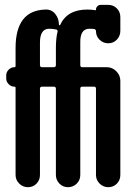

<svg xmlns="http://www.w3.org/2000/svg" viewBox="-20 -780 540 800"><path d="M146.5 -602.5V-508.8Q146.5 -500 155.3 -500H204.1Q212.9 -500 212.9 -508.8V-580.1Q212.9 -620.1 219.7 -647.5Q221.7 -655.3 213.9 -657.2Q199.2 -660.2 183.6 -660.2Q146.5 -659.2 146.5 -602.5ZM40 -418.9Q26.4 -418.9 16.1 -429.2Q5.9 -439.5 5.9 -453.1V-465.8Q5.9 -479.5 16.1 -489.7Q26.4 -500 40 -500Q44.9 -500 44.9 -504.9V-580.1Q44.9 -737.3 169.9 -740.2Q194.3 -741.2 210 -722.2Q225.6 -703.1 225.6 -676.8Q225.6 -674.8 227.1 -674.8Q228.5 -674.8 230.5 -675.8Q259.8 -740.2 343.8 -740.2Q361.3 -740.2 377.9 -737.3Q379.9 -737.3 379.9 -740.2Q379.9 -748 385.7 -753.9Q391.6 -759.8 400.4 -759.8H430.7Q452.1 -759.8 466.8 -745.1Q481.4 -730.5 481.4 -709V-651.4Q481.4 -629.9 466.8 -614.7Q452.1 -599.6 431.2 -599.6Q410.2 -599.6 395 -614.3Q379.9 -628.9 379.9 -650.4Q379.9 -657.2 372.1 -659.2Q366.2 -660.2 352.5 -660.2Q313.5 -660.2 314.5 -602.5V-508.8Q314.5 -500 322.3 -500H424.8Q448.2 -500 464.8 -482.9Q481.4 -465.8 481.4 -443.4V-50.8Q481.4 -29.3 466.8 -14.6Q452.1 0 431.2 0Q410.2 0 395 -15.1Q379.9 -30.3 379.9 -50.8V-410.2Q379.9 -418.9 372.1 -418.9H322.3Q314.5 -418.9 314.5 -410.2V-50.8Q314.5 -29.3 299.3 -14.6Q284.2 0 263.2 0Q242.2 0 227.5 -15.1Q212.9 -30.3 212.9 -50.8V-410.2Q212.9 -418.9 204.1 -418.9H155.3Q146.5 -418.9 146.5 -410.2V-50.8Q146.5 -29.3 131.8 -14.6Q117.2 0 96.2 0Q75.2 0 60.1 -15.1Q44.9 -30.3 44.9 -50.8V-414.1Q44.9 -418.9 40 -418.9Z"/></svg>

Font: Rounded Mgen+ 1mn medium
Style: Regular
Weight: 500
Designer: [Source Han Sans]
Ryoko NISHIZUKA  (kana & ideographs); Paul D. Hunt (Latin, Greek & Cyrillic); Wenlong ZHANG  (bopomofo
Version: Version 1.059.20150602